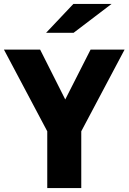

<svg xmlns="http://www.w3.org/2000/svg" viewBox="-25 -951 650 971"><path d="M214 0V-287L-5 -700H178L305 -448L433 -700H605L386 -287V0ZM208 -785 346 -931H539L347 -785Z"/></svg>

Font: Red Hat Mono
Style: Bold
Weight: 700
Monospace: yes
Designer: Pentagram, MCKL
Foundry: Pentagram, MCKL
Version: Version 1.023; ttfautohint (v1.8.3)